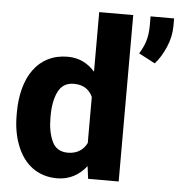

<svg xmlns="http://www.w3.org/2000/svg" viewBox="-54 -802 803 862"><g transform="rotate(5 348.0 -370.5)"><path d="M29.3 -257.8C29.3 -206.5 37.1 -161.1 53.2 -120.6C84.5 -40 146 9.8 234.4 9.8C291 9.8 334 -15.6 366.7 -56.6L374 0H511.7V-750H358.4V-481.4C327.1 -517.1 286.6 -538.1 235.4 -538.1C102.1 -538.1 29.3 -429.2 29.3 -268.1ZM181.6 -268.1C181.6 -311 188.5 -347.2 202.6 -376C216.8 -404.8 240.2 -419.4 273.9 -419.4C314 -419.4 342.3 -402.3 358.4 -367.7V-160.2C342.8 -128.4 314 -108.9 272.9 -108.9C238.8 -108.9 214.8 -123.5 201.7 -152.3C188.5 -181.2 181.6 -216.3 181.6 -257.8ZM589.8 -751V-708.5C589.8 -651.4 574.7 -616.2 553.2 -581.1L626.5 -542.5C645.5 -563 661.6 -589.4 675.3 -621.1C689 -652.8 695.8 -684.6 695.8 -716.3V-751Z"/></g></svg>

Font: Vazirmatn ExtraBold
Style: Regular
Weight: 800
Designer: Saber Rastikerdar
Foundry: Saber Rastikerdar
Version: Version 33.003